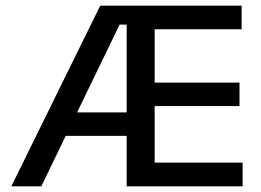

<svg xmlns="http://www.w3.org/2000/svg" viewBox="-20 -659 924 679"><path d="M20 0 334.5 -639H444.5V-572H403L126 0ZM173 -178.5V-261.5H463.5V-178.5ZM457.5 0V-84H838V0ZM428 0V-639H527V0ZM485 -284V-367H827V-284ZM457 -555.5V-639H834.5V-555.5Z"/></svg>

Font: Anek Gurmukhi Medium
Style: Regular
Weight: 500
Designer: Sarang Kulkarni (Gurmukhi), Yesha Goshar (Latin)
Foundry: Ek Type
Version: Version 1.003